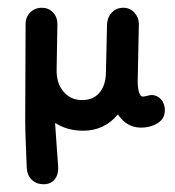

<svg xmlns="http://www.w3.org/2000/svg" viewBox="-20 -320 450 495"><path d="M49 113Q48 80 46.5 49.5Q45 19 45 -13Q45 -78 45.5 -139Q46 -200 46 -258Q46 -276 58 -288Q70 -300 88 -300Q105 -300 116.5 -288Q128 -276 128 -258L126 -142Q125 -106 143.5 -84Q162 -62 192 -62Q220 -62 236 -80.5Q252 -99 253 -130L256 -258Q257 -276 268.5 -288Q280 -300 298 -300Q315 -300 326.5 -287.5Q338 -275 338 -258L335 -111Q335 -93 338.5 -82Q342 -71 348 -71Q352 -71 359.5 -73Q367 -75 371 -75Q385 -75 395 -64Q405 -53 405 -36Q405 -16 390 -5Q371 9 343 9Q307 9 284 -25Q249 17 194 17Q154 17 122 -3Q124 28 126 55Q128 82 130 110Q131 130 121 142.5Q111 155 92 155Q74 155 62 143.5Q50 132 49 113Z"/></svg>

Font: Dongle
Style: Bold
Weight: 700
Designer: Yanghee Ryu
Foundry: Yanghee Ryu
Version: Version 2.000